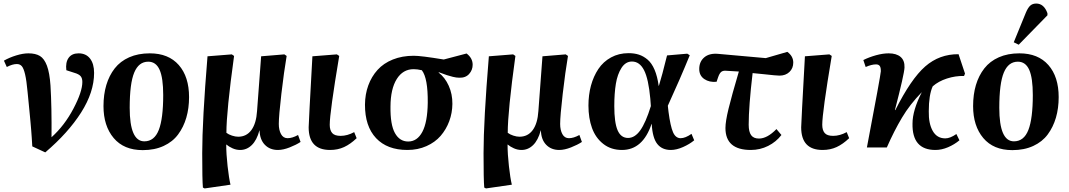

<svg xmlns="http://www.w3.org/2000/svg" viewBox="-20 -827 5999 1077"><path d="M233.9 27.8 161.1 -5.9Q159.7 -32.2 158 -56.2Q156.2 -80.1 155 -96.9Q153.8 -113.8 151.1 -142.1Q148.4 -170.4 147 -185.5Q145.5 -200.7 141.4 -243.2Q137.2 -285.6 134.8 -310.1Q128.9 -375.5 120.8 -409.7Q112.8 -443.8 102.3 -455.8Q91.8 -467.8 74.2 -467.8Q50.3 -467.8 18.1 -451.2L2 -486.8Q32.7 -504.4 70.8 -516.1Q108.9 -527.8 139.2 -527.8Q179.7 -527.8 204.1 -512.9Q228.5 -498 243.4 -458.3Q258.3 -418.5 263.2 -347.2Q270.5 -227.1 269 -57.1Q341.8 -122.6 391.8 -217.5Q441.9 -312.5 441.9 -367.2Q441.9 -388.7 431.9 -400.1Q421.9 -411.6 396 -418.9L352.1 -433.1Q346.7 -476.6 364.7 -502.2Q382.8 -527.8 420.9 -527.8Q462.4 -527.8 485.1 -498.5Q507.8 -469.2 507.8 -418Q507.8 -310.5 435.1 -196Q362.3 -81.5 233.9 27.8Z M780.8 15.1Q674.8 15.1 617.7 -52.7Q560.5 -120.6 560.5 -231.9Q560.5 -296.9 576.4 -350.1Q592.3 -403.3 623.5 -443.4Q654.8 -483.4 704.8 -505.6Q754.9 -527.8 820.3 -527.8Q925.3 -527.8 982.9 -462.2Q1040.5 -396.5 1040.5 -282.2Q1040.5 -219.7 1025.1 -167Q1009.8 -114.3 979.2 -73Q948.7 -31.7 897.9 -8.3Q847.2 15.1 780.8 15.1ZM789.6 -34.2Q845.7 -34.2 870.6 -97.9Q895.5 -161.6 895.5 -293.9Q895.5 -390.1 875.2 -435.5Q855 -481 811.5 -481Q758.3 -481 732.9 -419.9Q707.5 -358.9 707.5 -222.2Q707.5 -34.2 789.6 -34.2Z M1272.9 209 1127.9 230 1118.2 225.1Q1114.3 182.6 1114.3 32.2Q1114.3 -149.9 1144 -511.2L1280.3 -522L1293 -513.2Q1250 -201.7 1250 -82Q1262.7 -72.3 1281.5 -66.2Q1300.3 -60.1 1315.9 -60.1Q1362.8 -60.1 1390.1 -97.4Q1417.5 -134.8 1421.9 -204.1L1444.8 -511.2L1575.2 -522L1587.9 -513.2Q1572.8 -424.3 1558.3 -300.3Q1543.9 -176.3 1543.9 -131.8Q1543.9 -97.7 1556.4 -74.7Q1568.8 -51.8 1593.3 -51.8Q1619.6 -51.8 1651.9 -69.8L1666 -30.8Q1641.6 -14.6 1605 -0.2Q1568.4 14.2 1539.1 14.2Q1493.7 14.2 1465.6 -14.9Q1437.5 -43.9 1436 -95.2H1435.1Q1420.4 -40.5 1392.3 -13.2Q1364.3 14.2 1327.1 14.2Q1305.2 14.2 1284.4 4.9Q1263.7 -4.4 1250 -16.1H1249Q1249 36.6 1256.6 104.7Q1264.2 172.9 1272.9 209Z M1831.5 14.2Q1711.4 14.2 1711.4 -112.8Q1711.4 -134.3 1732.4 -511.2L1869.6 -522L1882.8 -513.2Q1829.6 -195.8 1829.6 -127Q1829.6 -96.7 1843.3 -80.8Q1856.9 -64.9 1890.6 -64.9Q1928.2 -64.9 1966.8 -85.9L1980.5 -51.8Q1945.8 -18.6 1910.4 -2.2Q1875 14.2 1831.5 14.2Z M2265.1 14.2Q2151.9 14.2 2089.4 -52.2Q2026.9 -118.7 2027.3 -240.2Q2027.8 -298.3 2045.9 -347.9Q2064 -397.5 2097.7 -434.8Q2131.3 -472.2 2183.6 -493.2Q2235.8 -514.2 2301.3 -514.2Q2342.3 -514.2 2469.2 -493.2L2597.2 -526.9Q2631.3 -501 2631.3 -463.9Q2631.3 -434.1 2611.3 -411.9Q2591.3 -389.6 2555.2 -391.1Q2540.5 -391.1 2520.3 -396Q2500 -400.9 2486.8 -405.5Q2473.6 -410.2 2441.4 -421.9L2440.4 -419.9Q2476.1 -392.6 2497.1 -345.9Q2518.1 -299.3 2517.6 -244.1Q2517.1 -193.4 2500 -147.2Q2482.9 -101.1 2451.7 -64.9Q2420.4 -28.8 2372.1 -7.3Q2323.7 14.2 2265.1 14.2ZM2269.5 -33.2Q2320.3 -33.2 2349.1 -87.4Q2377.9 -141.6 2379.4 -250Q2380.9 -388.7 2346.2 -433.1Q2320.3 -439 2300.3 -439Q2240.2 -439 2205.6 -383.8Q2170.9 -328.6 2170.4 -230Q2168.9 -127.9 2195.3 -80.6Q2221.7 -33.2 2269.5 -33.2Z M2851.1 209 2706.1 230 2696.3 225.1Q2692.4 182.6 2692.4 32.2Q2692.4 -149.9 2722.2 -511.2L2858.4 -522L2871.1 -513.2Q2828.1 -201.7 2828.1 -82Q2840.8 -72.3 2859.6 -66.2Q2878.4 -60.1 2894 -60.1Q2940.9 -60.1 2968.3 -97.4Q2995.6 -134.8 3000 -204.1L3022.9 -511.2L3153.3 -522L3166 -513.2Q3150.9 -424.3 3136.5 -300.3Q3122.1 -176.3 3122.1 -131.8Q3122.1 -97.7 3134.5 -74.7Q3147 -51.8 3171.4 -51.8Q3197.8 -51.8 3230 -69.8L3244.1 -30.8Q3219.7 -14.6 3183.1 -0.2Q3146.5 14.2 3117.2 14.2Q3071.8 14.2 3043.7 -14.9Q3015.6 -43.9 3014.2 -95.2H3013.2Q2998.5 -40.5 2970.5 -13.2Q2942.4 14.2 2905.3 14.2Q2883.3 14.2 2862.5 4.9Q2841.8 -4.4 2828.1 -16.1H2827.1Q2827.1 36.6 2834.7 104.7Q2842.3 172.9 2851.1 209Z M3468.8 14.2Q3407.2 14.2 3364 -19.8Q3320.8 -53.7 3300.8 -108.9Q3280.8 -164.1 3280.8 -234.9Q3280.8 -294.4 3294.9 -346.7Q3309.1 -398.9 3336.4 -439.9Q3363.8 -481 3407.5 -504.9Q3451.2 -528.8 3505.9 -528.8Q3538.1 -528.8 3563.7 -520.5Q3589.4 -512.2 3612.5 -492.7Q3635.7 -473.1 3651.6 -436Q3667.5 -398.9 3674.8 -345.2H3675.8Q3692.9 -399.4 3721.7 -516.1L3835 -525.9L3849.1 -517.1Q3794.4 -382.8 3726.1 -233.9L3730 -199.2Q3740.7 -118.2 3755.4 -85Q3770 -51.8 3797.9 -51.8Q3824.2 -51.8 3858.9 -76.2L3874 -40Q3849.1 -19 3812 -2.4Q3774.9 14.2 3742.7 14.2Q3693.4 14.2 3666.7 -19.8Q3640.1 -53.7 3635.7 -131.8H3634.8Q3585.9 14.2 3468.8 14.2ZM3502.9 -53.2Q3541 -53.2 3571.5 -95.9Q3602.1 -138.7 3630.9 -231.9L3627.9 -272.9Q3617.7 -384.3 3592.8 -433.1Q3567.9 -481.9 3524.9 -481.9Q3489.3 -481.9 3466.3 -446.3Q3443.4 -410.6 3434.6 -356.9Q3425.8 -303.2 3425.8 -231.9Q3425.8 -139.6 3444.3 -96.4Q3462.9 -53.2 3502.9 -53.2Z M4191.4 14.2Q4049.3 14.2 4049.3 -108.9Q4049.3 -146 4066.7 -217.3Q4084 -288.6 4124.5 -425.8Q4064 -430.2 4050.3 -430.2Q4034.2 -431.2 4024.9 -423.1Q4015.6 -415 4008.3 -394L3999.5 -368.2Q3959 -364.3 3930.7 -383.5Q3902.3 -402.8 3902.3 -439.9Q3902.3 -481.4 3930.7 -505.4Q3959 -529.3 4008.3 -524.9L4275.4 -501L4396.5 -536.1Q4429.7 -511.7 4429.7 -476.1Q4429.7 -443.8 4408.2 -423.3Q4386.7 -402.8 4352.5 -402.8Q4341.8 -402.8 4322 -404.8Q4302.2 -406.7 4266.4 -410.6Q4230.5 -414.6 4201.7 -417Q4179.7 -230.5 4179.7 -127Q4179.7 -87.9 4193.4 -68.8Q4207 -49.8 4237.3 -49.8Q4283.7 -49.8 4335.4 -103L4363.3 -69.8Q4334 -31.2 4288.8 -8.5Q4243.7 14.2 4191.4 14.2Z M4594.2 14.2Q4474.1 14.2 4474.1 -112.8Q4474.1 -134.3 4495.1 -511.2L4632.3 -522L4645.5 -513.2Q4592.3 -195.8 4592.3 -127Q4592.3 -96.7 4606 -80.8Q4619.6 -64.9 4653.3 -64.9Q4690.9 -64.9 4729.5 -85.9L4743.2 -51.8Q4708.5 -18.6 4673.1 -2.2Q4637.7 14.2 4594.2 14.2Z M5227.1 14.2Q5095.7 14.2 5098.6 -133.8Q5098.6 -208 5150.9 -310.1Q5084 -241.7 5039.6 -167Q4995.1 -92.3 4954.6 0H4842.8Q4919.9 -405.3 4920.9 -426.8Q4921.4 -448.2 4914.8 -457Q4908.2 -465.8 4894 -465.8Q4869.1 -465.8 4835.9 -451.2L4822.8 -490.2Q4855 -506.3 4893.8 -517.1Q4932.6 -527.8 4964.8 -527.8Q5008.3 -527.8 5031.7 -507.8Q5055.2 -487.8 5053.7 -448.2Q5052.2 -411.1 5000 -210L5002 -209Q5090.3 -384.8 5169.9 -454.3Q5249.5 -523.9 5356.9 -522.9L5393.1 -414.1L5387.7 -400.9Q5338.9 -401.9 5291.5 -386.5Q5244.1 -371.1 5211.9 -342.8Q5189.9 -294.4 5189.9 -203.1Q5188.5 -133.8 5212.2 -92.3Q5235.8 -50.8 5282.7 -50.8Q5309.6 -50.8 5344.7 -75.2L5361.8 -40Q5334 -16.6 5298.1 -1.2Q5262.2 14.2 5227.1 14.2Z M5855.5 -741.2 5694.3 -576.2 5666.5 -589.8 5734.4 -755.9Q5746.1 -783.7 5759 -795.4Q5772 -807.1 5792.5 -807.1Q5835.9 -807.1 5855.5 -752.9ZM5658.7 15.1Q5552.7 15.1 5495.6 -52.7Q5438.5 -120.6 5438.5 -231.9Q5438.5 -296.9 5454.3 -350.1Q5470.2 -403.3 5501.5 -443.4Q5532.7 -483.4 5582.8 -505.6Q5632.8 -527.8 5698.2 -527.8Q5803.2 -527.8 5860.8 -462.2Q5918.5 -396.5 5918.5 -282.2Q5918.5 -219.7 5903.1 -167Q5887.7 -114.3 5857.2 -73Q5826.7 -31.7 5775.9 -8.3Q5725.1 15.1 5658.7 15.1ZM5667.5 -34.2Q5723.6 -34.2 5748.5 -97.9Q5773.4 -161.6 5773.4 -293.9Q5773.4 -390.1 5753.2 -435.5Q5732.9 -481 5689.5 -481Q5636.2 -481 5610.8 -419.9Q5585.4 -358.9 5585.4 -222.2Q5585.4 -34.2 5667.5 -34.2Z"/></svg>

Font: Literata SemiBold
Style: Italic
Weight: 650
Italic angle: -2.39999°
Designer: Latin by Veronika Burian and Jose Scaglione. Greek by Irene Vlachou. Cyrillic by Vera Evstafieva
Foundry: TypeTogether
Version: Version 3.021